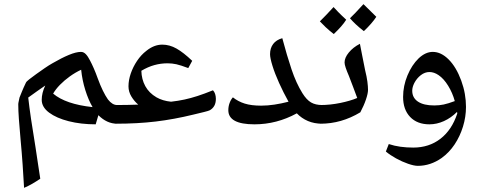

<svg xmlns="http://www.w3.org/2000/svg" viewBox="-20 -599 2317 925"><path d="M96 306Q93 252 89 194Q85 136 79 72Q74 17 71 -25Q68 -67 68 -96Q68 -102 70 -110Q72 -118 74 -129Q78 -139 85.5 -157.5Q93 -176 105 -201Q107 -206 121 -217Q135 -228 154.5 -242Q174 -256 195 -270.5Q216 -285 234 -295Q277 -320 312 -334.5Q347 -349 370 -349Q383 -349 393.5 -338Q404 -327 414 -307Q422 -292 431.5 -270.5Q441 -249 451 -221Q463 -188 475.5 -162.5Q488 -137 500 -120Q521 -93 544 -93Q555 -93 555 -83V-14Q555 -3 544 -3Q495 -3 454 -44L441 0Q370 0 311 -15Q252 -30 216.5 -56.5Q181 -83 181 -118Q181 -151 198 -187Q179 -174 158.5 -159.5Q138 -145 116 -129Q121 -84 129.5 -26Q138 32 151 110Q157 152 163 190Q169 228 174 262Q155 275 136 286Q117 297 96 306ZM426 -83Q406 -117 391 -165Q376 -213 371 -263Q343 -250 316.5 -231Q290 -212 269 -190.5Q248 -169 236 -148Q296 -97 426 -83Z M537 -3Q529 -3 529 -11V-85Q529 -93 537 -93Q565 -93 592 -93.5Q619 -94 646 -95Q627 -111 613 -134Q599 -157 599 -183Q599 -213 610 -245Q621 -277 640.5 -306Q660 -335 685 -354Q722 -384 762 -384Q797 -384 830.5 -365Q864 -346 906 -306L887 -271Q850 -285 829.5 -289.5Q809 -294 787 -294Q755 -294 724 -285.5Q693 -277 661 -258Q662 -217 680 -184Q698 -151 734 -130Q764 -113 804 -109Q839 -113 869 -119.5Q899 -126 931.5 -136.5Q964 -147 1006 -164Q1013 -157 1016.5 -146Q1020 -135 1020 -123Q1020 -103 1012.5 -89.5Q1005 -76 991 -68Q986 -65 963.5 -59.5Q941 -54 912 -47Q818 -24 730 -13.5Q642 -3 537 -3Z M1206 0Q1080 0 1080 -68Q1080 -86 1086 -102.5Q1092 -119 1102 -130Q1127 -110 1159 -100Q1191 -90 1238 -90Q1269 -90 1302 -95Q1335 -100 1370 -109Q1345 -154 1324.5 -199.5Q1304 -245 1292.5 -282.5Q1281 -320 1281 -338Q1281 -367 1296 -387Q1311 -407 1340 -415Q1362 -332 1384.5 -265Q1407 -198 1437 -150Q1457 -118 1478.5 -105.5Q1500 -93 1532 -93Q1541 -93 1541 -85V-11Q1541 -3 1532 -3Q1494 -3 1463.5 -16Q1433 -29 1410 -53Q1313 0 1206 0Z M1524 -3Q1516 -3 1516 -11V-85Q1516 -93 1524 -93Q1571 -93 1619.5 -103Q1668 -113 1701 -127Q1693 -150 1682 -178Q1671 -206 1661 -233Q1651 -256 1645.5 -272.5Q1640 -289 1640 -298Q1640 -321 1660.5 -346Q1681 -371 1714 -388Q1717 -369 1724 -336.5Q1731 -304 1739 -261Q1747 -229 1750 -205.5Q1753 -182 1753 -166Q1753 -149 1743 -119.5Q1733 -90 1716 -58Q1625 -3 1524 -3ZM1733 -449Q1711 -466 1694.5 -481.5Q1678 -497 1666 -511Q1676 -520 1692 -537Q1708 -554 1731 -579Q1738 -572 1753.5 -557Q1769 -542 1793 -518Q1772 -486 1733 -449ZM1588 -435Q1566 -452 1549 -468Q1532 -484 1521 -496Q1536 -511 1552 -527.5Q1568 -544 1587 -565Q1594 -557 1609 -541.5Q1624 -526 1648 -504Q1638 -488 1623 -471Q1608 -454 1588 -435Z M1993 200Q1975 200 1946 190Q1917 180 1888 164Q1859 148 1839 131L1853 95Q1880 104 1909.5 108Q1939 112 1971 112Q2047 112 2102 69.5Q2157 27 2183 -52L2182 -60Q2153 -31 2118.5 -15.5Q2084 0 2049 0Q1990 0 1956 -35.5Q1922 -71 1922 -132Q1922 -185 1943 -235.5Q1964 -286 1997 -318Q2030 -349 2065 -349Q2105 -349 2141.5 -312.5Q2178 -276 2202 -211Q2214 -178 2219.5 -146.5Q2225 -115 2225 -84Q2225 -36 2210.5 11Q2196 58 2170 97Q2144 136 2108 162Q2054 200 1993 200ZM2072 -91Q2096 -91 2117.5 -95.5Q2139 -100 2171 -112Q2160 -152 2139 -186Q2118 -220 2093 -237Q2071 -252 2049 -252Q2027 -252 2007.5 -237Q1988 -222 1976 -199Q1966 -179 1966 -162Q1966 -128 1993.5 -109.5Q2021 -91 2072 -91Z"/></svg>

Font: Noto Naskh Arabic Medium
Style: Regular
Weight: 500
Designer: Monotype Design Team, David Williams, Mohamad Dakak and Nizar Qandah
Foundry: Monotype Imaging Inc.
Version: Version 2.016